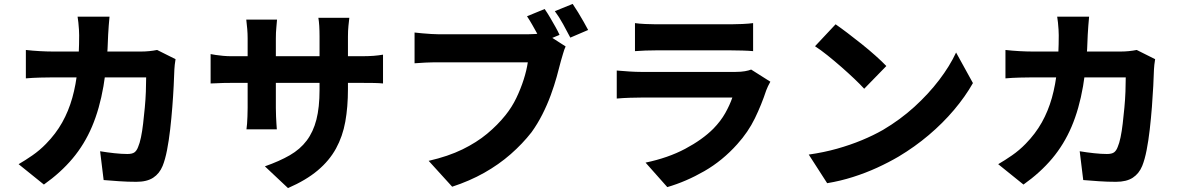

<svg xmlns="http://www.w3.org/2000/svg" viewBox="-20 -892 6040 980"><path d="M539 -807Q537 -789 535 -761Q533 -733 532 -715Q528 -567 508 -451.5Q488 -336 449.5 -245.5Q411 -155 350.5 -83Q290 -11 204 50L75 -54Q108 -73 145.5 -99Q183 -125 215 -158Q265 -209 297.5 -267Q330 -325 349 -392.5Q368 -460 376 -539.5Q384 -619 384 -712Q384 -723 383 -741Q382 -759 380 -777Q378 -795 376 -807ZM876 -590Q874 -578 872 -561.5Q870 -545 870 -537Q869 -504 866.5 -453.5Q864 -403 859.5 -345.5Q855 -288 848.5 -231Q842 -174 832.5 -125.5Q823 -77 810 -45Q794 -6 762 15Q730 36 676 36Q632 36 588 33Q544 30 509 27L491 -120Q527 -114 564 -110Q601 -106 630 -106Q655 -106 666.5 -114.5Q678 -123 685 -142Q693 -160 699.5 -191Q706 -222 710.5 -261Q715 -300 719 -342Q723 -384 724.5 -424Q726 -464 726 -497H249Q224 -497 185 -496Q146 -495 112 -492V-637Q146 -633 183 -631Q220 -629 248 -629H702Q721 -629 741.5 -631Q762 -633 782 -637Z M1756 -437Q1756 -346 1742.5 -271Q1729 -196 1695 -134Q1661 -72 1601.5 -22Q1542 28 1450 68L1332 -43Q1406 -69 1459 -99.5Q1512 -130 1545.5 -174.5Q1579 -219 1595 -281.5Q1611 -344 1611 -433V-705Q1611 -736 1609.5 -760Q1608 -784 1605 -801H1763Q1761 -784 1758.5 -760Q1756 -736 1756 -705ZM1394 -792Q1393 -776 1390.5 -751.5Q1388 -727 1388 -696V-341Q1388 -318 1389 -297Q1390 -276 1391 -260Q1392 -244 1393 -232H1238Q1240 -244 1241 -260Q1242 -276 1243 -297Q1244 -318 1244 -341V-697Q1244 -720 1242 -743.5Q1240 -767 1237 -792ZM1055 -616Q1065 -614 1081 -611.5Q1097 -609 1118.5 -607Q1140 -605 1165 -605H1819Q1861 -605 1886.5 -607Q1912 -609 1935 -613V-466Q1916 -468 1888.5 -468.5Q1861 -469 1820 -469H1165Q1139 -469 1119 -468.5Q1099 -468 1083.5 -467Q1068 -466 1055 -466Z M2760 -846Q2774 -826 2788 -802Q2802 -778 2815 -755Q2828 -732 2836 -714L2745 -676Q2735 -697 2722.5 -719.5Q2710 -742 2697 -765Q2684 -788 2670 -809ZM2903 -872Q2916 -853 2931 -828.5Q2946 -804 2959.5 -780Q2973 -756 2982 -739L2891 -700Q2875 -731 2854 -769Q2833 -807 2812 -835ZM2867 -655Q2860 -640 2854 -618.5Q2848 -597 2843 -581Q2834 -545 2821.5 -500Q2809 -455 2791 -406Q2773 -357 2748.5 -308.5Q2724 -260 2693 -217Q2647 -158 2586.5 -105Q2526 -52 2451.5 -10Q2377 32 2288 61L2168 -71Q2268 -94 2340.5 -129.5Q2413 -165 2466.5 -209.5Q2520 -254 2560 -304Q2593 -345 2615.5 -392Q2638 -439 2653 -486Q2668 -533 2674 -574Q2659 -574 2625.5 -574Q2592 -574 2547.5 -574Q2503 -574 2454.5 -574Q2406 -574 2360.5 -574Q2315 -574 2278 -574Q2241 -574 2221 -574Q2185 -574 2150.5 -572.5Q2116 -571 2096 -569V-726Q2112 -724 2134.5 -722Q2157 -720 2181 -718.5Q2205 -717 2221 -717Q2238 -717 2267.5 -717Q2297 -717 2335 -717Q2373 -717 2414 -717Q2455 -717 2495.5 -717Q2536 -717 2571.5 -717Q2607 -717 2634 -717Q2661 -717 2673 -717Q2689 -717 2713 -718.5Q2737 -720 2758 -725Z M3221 -774Q3242 -771 3273 -769.5Q3304 -768 3329 -768Q3348 -768 3387.5 -768Q3427 -768 3475 -768Q3523 -768 3571 -768Q3619 -768 3656.5 -768Q3694 -768 3711 -768Q3735 -768 3768.5 -769.5Q3802 -771 3824 -774V-631Q3803 -633 3770 -634Q3737 -635 3709 -635Q3693 -635 3655 -635Q3617 -635 3569 -635Q3521 -635 3473 -635Q3425 -635 3386.5 -635Q3348 -635 3329 -635Q3305 -635 3274.5 -634Q3244 -633 3221 -631ZM3912 -475Q3906 -465 3900 -452Q3894 -439 3891 -431Q3867 -358 3833 -288Q3799 -218 3743 -156Q3668 -72 3575 -18.5Q3482 35 3386 63L3275 -62Q3390 -86 3477.5 -132.5Q3565 -179 3621 -235Q3659 -274 3682 -315Q3705 -356 3718 -394Q3707 -394 3681.5 -394Q3656 -394 3620.5 -394Q3585 -394 3543.5 -394Q3502 -394 3459 -394Q3416 -394 3376.5 -394Q3337 -394 3304 -394Q3271 -394 3250 -394Q3231 -394 3196 -393Q3161 -392 3128 -389V-532Q3162 -529 3194 -527Q3226 -525 3250 -525Q3266 -525 3296 -525Q3326 -525 3365 -525Q3404 -525 3448 -525Q3492 -525 3536 -525Q3580 -525 3619.5 -525Q3659 -525 3689 -525Q3719 -525 3735 -525Q3762 -525 3782 -528.5Q3802 -532 3814 -537Z M4245 -768Q4271 -750 4306 -723.5Q4341 -697 4378.5 -667Q4416 -637 4449 -607.5Q4482 -578 4504 -555L4391 -439Q4371 -461 4340.5 -490Q4310 -519 4274 -550.5Q4238 -582 4203 -610Q4168 -638 4140 -656ZM4108 -103Q4185 -114 4252.5 -133Q4320 -152 4379 -176.5Q4438 -201 4487 -229Q4575 -281 4647 -346.5Q4719 -412 4773.5 -483.5Q4828 -555 4860 -624L4946 -468Q4907 -399 4849.5 -331Q4792 -263 4720.5 -202.5Q4649 -142 4567 -93Q4516 -63 4457 -36Q4398 -9 4333.5 11.5Q4269 32 4202 43Z M5539 -807Q5537 -789 5535 -761Q5533 -733 5532 -715Q5528 -567 5508 -451.5Q5488 -336 5449.5 -245.5Q5411 -155 5350.5 -83Q5290 -11 5204 50L5075 -54Q5108 -73 5145.5 -99Q5183 -125 5215 -158Q5265 -209 5297.5 -267Q5330 -325 5349 -392.5Q5368 -460 5376 -539.5Q5384 -619 5384 -712Q5384 -723 5383 -741Q5382 -759 5380 -777Q5378 -795 5376 -807ZM5876 -590Q5874 -578 5872 -561.5Q5870 -545 5870 -537Q5869 -504 5866.5 -453.5Q5864 -403 5859.5 -345.5Q5855 -288 5848.5 -231Q5842 -174 5832.5 -125.5Q5823 -77 5810 -45Q5794 -6 5762 15Q5730 36 5676 36Q5632 36 5588 33Q5544 30 5509 27L5491 -120Q5527 -114 5564 -110Q5601 -106 5630 -106Q5655 -106 5666.5 -114.5Q5678 -123 5685 -142Q5693 -160 5699.5 -191Q5706 -222 5710.5 -261Q5715 -300 5719 -342Q5723 -384 5724.5 -424Q5726 -464 5726 -497H5249Q5224 -497 5185 -496Q5146 -495 5112 -492V-637Q5146 -633 5183 -631Q5220 -629 5248 -629H5702Q5721 -629 5741.5 -631Q5762 -633 5782 -637Z"/></svg>

Font: Noto Sans SC Thin ExtraBold
Style: Regular
Weight: 800
Version: Version 2.004-H2;hotconv 1.0.118;makeotfexe 2.5.65603